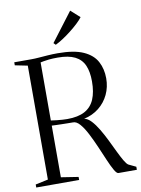

<svg xmlns="http://www.w3.org/2000/svg" viewBox="-104 -1053 823 1122"><g transform="rotate(-10 307.5 -492.0)"><path d="M18 0V-18L93 -34V-710L18.5 -725V-743H120Q140.5 -743 165.2 -745Q190 -747 218.5 -749Q247 -751 277.5 -751Q374.5 -751 429.8 -726Q485 -701 508.2 -657.2Q531.5 -613.5 531.5 -557.5Q531.5 -506 510.8 -462.2Q490 -418.5 452.5 -388.5Q415 -358.5 363.5 -347Q384.5 -343.5 405 -321.5Q425.5 -299.5 445.2 -266.5Q465 -233.5 483 -196.5Q501 -159.5 517.2 -125.8Q533.5 -92 547.2 -68.5Q561 -45 571 -39L615 -18V0H505.5Q495.5 0 481.5 -24.5Q467.5 -49 451 -87.8Q434.5 -126.5 415.8 -170Q397 -213.5 377.2 -252Q357.5 -290.5 336.8 -314.5Q316 -338.5 295.5 -337.5Q284 -337.5 265.8 -337.8Q247.5 -338 228.2 -338.5Q209 -339 193 -339.5Q177 -340 170 -340.5V-34L272.5 -18V0ZM266 -362.5Q331 -362.5 370.5 -384Q410 -405.5 428.2 -448.2Q446.5 -491 446.5 -554.5Q446.5 -612 429.8 -650Q413 -688 375 -707Q337 -726 273.5 -726Q242 -726 221 -723.8Q200 -721.5 187.8 -719Q175.5 -716.5 170 -715.5V-371Q186.5 -368.5 204.2 -366.5Q222 -364.5 238 -363.5Q254 -362.5 266 -362.5ZM275 -802 263.5 -813.5 392.5 -983.5 446 -935.5Q435 -920.5 414.5 -901.2Q394 -882 369.5 -862.8Q345 -843.5 320.5 -827.5Q296 -811.5 276 -802Z"/></g></svg>

Font: Merriweather 144pt Light
Style: Regular
Weight: 300
Version: Version 2.100